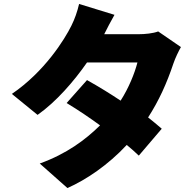

<svg xmlns="http://www.w3.org/2000/svg" viewBox="-20 -868 954 971"><path d="M40 -393C206 -506 307 -669 341 -738C358 -772 371 -809 380 -848L559 -793C539 -757 522 -726 507 -695H681C713 -695 754 -699 780 -709L895 -630C883 -609 867 -576 857 -547C823 -445 783 -358 729 -274C752 -256 775 -237 798 -217L682 -81C662 -100 642 -118 621 -135C526 -33 416 41 321 83L181 -41C317 -90 412 -161 486 -234C438 -269 380 -309 317 -347L420 -463C481 -429 539 -393 590 -359C631 -423 661 -497 675 -552H420C354 -457 264 -353 170 -287Z"/></svg>

Font: GenEiGothic-pro-Heavy
Style: Bold
Weight: 900
Designer: Ryoko NISHIZUKA (kana & ideographs); Paul D. Hunt (Latin, Greek & Cyrillic); Wenlong ZHANG (bopomofo); Sandoll Communica
Foundry: Adobe Systems Incorporated; o_tamon
Version: Version 1.000.140830